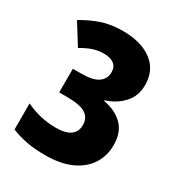

<svg xmlns="http://www.w3.org/2000/svg" viewBox="-175 -838 893 963"><g transform="rotate(30 272.0 -356.5)"><path d="M227 11Q168 11 120.5 2Q73 -7 32 -24V-175Q115 -135 206 -135Q318 -135 318 -215Q318 -255 287 -276Q256 -297 179 -297H133V-434H180Q250 -434 280 -456Q310 -478 310 -515Q310 -547 289 -562.5Q268 -578 231 -578Q197 -578 165.5 -567Q134 -556 103 -537L29 -656Q80 -687 134 -705.5Q188 -724 257 -724Q363 -724 425.5 -677Q488 -630 488 -544Q488 -480 448.5 -437.5Q409 -395 349 -376V-373Q420 -360 461 -319Q502 -278 502 -204Q502 -143 471.5 -94.5Q441 -46 380 -17.5Q319 11 227 11Z"/></g></svg>

Font: Noto Sans Tamil SemiCondensed Black
Style: Regular
Weight: 900
Width: 4
Designer: Jelle Bosma - Monotype Design Team
Foundry: Monotype Imaging Inc.
Version: Version 2.004; ttfautohint (v1.8.4.7-5d5b)